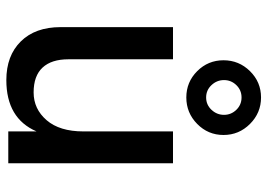

<svg xmlns="http://www.w3.org/2000/svg" viewBox="-136 -682 824 591"><g transform="rotate(90 275.5 -386.0)"><path d="M241.5 -702Q226 -686 226 -664Q226 -642 241.5 -625.5Q257 -609 279.5 -609Q302 -609 317.5 -625.5Q333 -642 333 -664Q333 -686 317.5 -702Q302 -718 279.5 -718Q257 -718 241.5 -702ZM279.5 -778Q327 -778 361 -744Q395 -710 395 -662.5Q395 -615 361 -581.5Q327 -548 279.5 -548Q232 -548 198.5 -581.5Q165 -615 165 -662.5Q165 -710 198.5 -744Q232 -778 279.5 -778ZM482 0H384V-87Q344 6 226 6Q151 6 107 -38.5Q63 -83 63 -161V-507H162V-185Q162 -133 187.5 -105.5Q213 -78 264 -78Q315 -78 349.5 -118Q384 -158 384 -231V-507H482Z"/></g></svg>

Font: Hind Colombo Medium
Style: Regular
Weight: 500
Designer: Jyotish Sonowal, Aditi Pimprikar
Foundry: Indian Type Foundry
Version: Version 1.000;PS 1.0;hotconv 1.0.86;makeotf.lib2.5.63406; tt